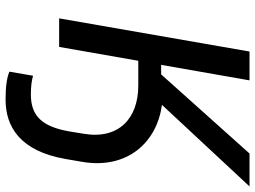

<svg xmlns="http://www.w3.org/2000/svg" viewBox="-136 -604 937 706"><g transform="rotate(90 333.0 -251.5)"><path d="M48 0H153L204 -291H295C416 -291 495 -219 472 -88L464 -39C447 59 410 104 328 104C298 104 277 101 259 96L244 183C266 192 297 197 347 197C446 197 536 144 565 -23L576 -87C603 -253 502 -360 366 -378L666 -700H545L254 -375H219L276 -700H170Z"/></g></svg>

Font: Fixel Display 20240404 Medium
Style: Italic
Weight: 500
Italic angle: -10°
Designer: AlfaBravo + MacPaw
Foundry: Kyrylo Tkachov, Marchela Mozhyna, Serhii Makarenko, Maria Weinstein, Zakhar Kryvoshyya
Version: Version 1.211;Glyphs 3.2 (3225)